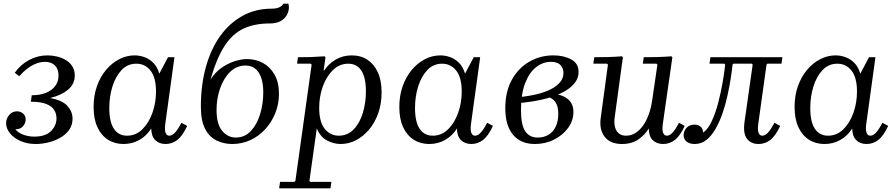

<svg xmlns="http://www.w3.org/2000/svg" viewBox="-20 -770 4851 1040"><path d="M251 -239Q318 -227 345.5 -196Q373 -165 373 -127Q373 -92 354.5 -66.5Q336 -41 306.5 -24Q277 -7 242 1.5Q207 10 174 10Q128 10 91.5 -6Q55 -22 34 -48Q13 -74 13 -103Q13 -127 29.5 -147Q46 -167 72 -167Q91 -167 105 -155Q119 -143 119 -123Q119 -102 104 -85.5Q89 -69 63 -70Q78 -51 106 -40.5Q134 -30 165 -30Q227 -30 256.5 -60Q286 -90 286 -129Q286 -153 274 -173.5Q262 -194 231.5 -206.5Q201 -219 147 -219L152 -254Q196 -254 228.5 -267Q261 -280 279 -304Q297 -328 297 -361Q297 -396 277.5 -415.5Q258 -435 223 -435Q192 -435 157.5 -417.5Q123 -400 84 -357L60 -376Q92 -421 138.5 -445.5Q185 -470 237 -470Q262 -470 288 -464Q314 -458 336 -445Q358 -432 371.5 -411Q385 -390 385 -361Q385 -314 347.5 -283.5Q310 -253 251 -239Z M487 -190Q487 -252 505 -303Q523 -354 554.5 -391.5Q586 -429 626 -449.5Q666 -470 709 -470Q736 -470 762.5 -460.5Q789 -451 810.5 -429.5Q832 -408 843 -371L890 -460H925L875 -97Q871 -66 877 -50.5Q883 -35 897 -35Q914 -35 930.5 -54.5Q947 -74 963 -105L994 -88Q969 -34 940.5 -12Q912 10 877 10Q843 10 821.5 -10.5Q800 -31 799 -74Q774 -34 735 -12Q696 10 649 10Q601 10 564.5 -13.5Q528 -37 507.5 -81.5Q487 -126 487 -190ZM572 -185Q572 -110 597 -72.5Q622 -35 668 -35Q716 -35 751 -69.5Q786 -104 805.5 -158.5Q825 -213 825 -274Q825 -351 795 -388Q765 -425 719 -425Q671 -425 638.5 -390.5Q606 -356 589 -301.5Q572 -247 572 -185Z M1238 10Q1192 10 1153 -9Q1114 -28 1091 -72Q1068 -116 1068 -192Q1068 -309 1095 -406.5Q1122 -504 1172.5 -574.5Q1223 -645 1293.5 -684Q1364 -723 1451 -723Q1477 -723 1493 -730.5Q1509 -738 1515 -750H1542Q1547 -734 1543.5 -715.5Q1540 -697 1528.5 -680.5Q1517 -664 1495.5 -653.5Q1474 -643 1442 -643Q1359 -643 1299 -615Q1239 -587 1196 -520.5Q1153 -454 1120 -338Q1143 -376 1177 -400.5Q1211 -425 1248.5 -437.5Q1286 -450 1318 -450Q1365 -450 1404 -429Q1443 -408 1467 -366Q1491 -324 1491 -262Q1491 -207 1471.5 -158Q1452 -109 1417.5 -71Q1383 -33 1337 -11.5Q1291 10 1238 10ZM1257 -25Q1306 -25 1339 -60.5Q1372 -96 1389 -152Q1406 -208 1406 -269Q1406 -340 1381 -377.5Q1356 -415 1310 -415Q1262 -415 1227 -381Q1192 -347 1172.5 -292Q1153 -237 1153 -175Q1153 -97 1183.5 -61Q1214 -25 1257 -25Z M1492 250 1497 215H1575L1580 210L1668 -420L1663 -425H1589L1594 -460Q1633 -460 1665.5 -461Q1698 -462 1738 -465L1743 -460L1733 -388H1736Q1759 -424 1798 -447Q1837 -470 1885 -470Q1934 -470 1970 -446.5Q2006 -423 2026.5 -378.5Q2047 -334 2047 -270Q2047 -209 2029 -157.5Q2011 -106 1979.5 -68.5Q1948 -31 1908.5 -10.5Q1869 10 1825 10Q1788 10 1751.5 -9Q1715 -28 1696 -75L1656 210L1661 215H1775L1770 250ZM1709 -186Q1709 -109 1739 -72Q1769 -35 1815 -35Q1863 -35 1896 -69.5Q1929 -104 1945.5 -159Q1962 -214 1962 -275Q1962 -350 1937.5 -387.5Q1913 -425 1866 -425Q1819 -425 1783.5 -390.5Q1748 -356 1728.5 -301.5Q1709 -247 1709 -186Z M2143 -190Q2143 -252 2161 -303Q2179 -354 2210.5 -391.5Q2242 -429 2282 -449.5Q2322 -470 2365 -470Q2392 -470 2418.5 -460.5Q2445 -451 2466.5 -429.5Q2488 -408 2499 -371L2546 -460H2581L2531 -97Q2527 -66 2533 -50.5Q2539 -35 2553 -35Q2570 -35 2586.5 -54.5Q2603 -74 2619 -105L2650 -88Q2625 -34 2596.5 -12Q2568 10 2533 10Q2499 10 2477.5 -10.5Q2456 -31 2455 -74Q2430 -34 2391 -12Q2352 10 2305 10Q2257 10 2220.5 -13.5Q2184 -37 2163.5 -81.5Q2143 -126 2143 -190ZM2228 -185Q2228 -110 2253 -72.5Q2278 -35 2324 -35Q2372 -35 2407 -69.5Q2442 -104 2461.5 -158.5Q2481 -213 2481 -274Q2481 -351 2451 -388Q2421 -425 2375 -425Q2327 -425 2294.5 -390.5Q2262 -356 2245 -301.5Q2228 -247 2228 -185Z M2877 10Q2801 10 2759 -40Q2717 -90 2717 -184Q2717 -273 2752 -337Q2787 -401 2846.5 -435.5Q2906 -470 2978 -470Q3033 -470 3073.5 -448.5Q3114 -427 3114 -380Q3114 -344 3088 -314.5Q3062 -285 3016.5 -264Q2971 -243 2913 -230Q2855 -217 2792 -212V-244Q2844 -249 2887.5 -259.5Q2931 -270 2963.5 -286.5Q2996 -303 3014 -325Q3032 -347 3032 -375Q3032 -400 3016 -417.5Q3000 -435 2964 -435Q2920 -435 2883 -405.5Q2846 -376 2824 -318Q2802 -260 2802 -175Q2802 -93 2825 -59Q2848 -25 2892 -25Q2927 -25 2952 -40.5Q2977 -56 2990.5 -85Q3004 -114 3004 -153Q3004 -196 2987.5 -218.5Q2971 -241 2937 -249L2984 -261Q3003 -259 3021.5 -252.5Q3040 -246 3054.5 -234.5Q3069 -223 3077.5 -205.5Q3086 -188 3086 -163Q3086 -117 3057.5 -77.5Q3029 -38 2981.5 -14Q2934 10 2877 10Z M3658 -105 3689 -88Q3664 -34 3635.5 -12Q3607 10 3572 10Q3538 10 3516.5 -10Q3495 -30 3494 -74Q3474 -40 3438 -15Q3402 10 3349 10Q3286 10 3255.5 -29Q3225 -68 3234 -132L3273 -420L3268 -425H3194L3199 -460Q3238 -460 3273.5 -461Q3309 -462 3349 -465L3354 -460L3309 -130Q3306 -107 3310.5 -85Q3315 -63 3330 -49Q3345 -35 3371 -35Q3423 -35 3461.5 -87.5Q3500 -140 3513 -229L3541 -420L3536 -425H3462L3467 -460Q3506 -460 3541.5 -461Q3577 -462 3617 -465L3622 -460L3570 -97Q3566 -66 3572 -50.5Q3578 -35 3592 -35Q3609 -35 3625.5 -54.5Q3642 -74 3658 -105Z M3743 10Q3715 10 3699 -3Q3683 -16 3683 -37Q3683 -61 3699 -78Q3715 -95 3743 -95Q3760 -95 3773.5 -85Q3787 -75 3789 -52Q3815 -70 3835.5 -114Q3856 -158 3870.5 -214Q3885 -270 3894.5 -325Q3904 -380 3908 -420L3903 -425H3823L3828 -460H4218L4213 -425H4137L4132 -420L4087 -97Q4083 -66 4089 -50.5Q4095 -35 4109 -35Q4126 -35 4142.5 -54.5Q4159 -74 4175 -105L4206 -88Q4181 -34 4152.5 -12Q4124 10 4089 10Q4048 10 4026 -18.5Q4004 -47 4013 -111L4057 -420L4052 -425H3953L3948 -420Q3945 -388 3938 -344.5Q3931 -301 3920.5 -252.5Q3910 -204 3894 -157.5Q3878 -111 3856.5 -73Q3835 -35 3807 -12.5Q3779 10 3743 10Z M4284 -190Q4284 -252 4302 -303Q4320 -354 4351.5 -391.5Q4383 -429 4423 -449.5Q4463 -470 4506 -470Q4533 -470 4559.5 -460.5Q4586 -451 4607.5 -429.5Q4629 -408 4640 -371L4687 -460H4722L4672 -97Q4668 -66 4674 -50.5Q4680 -35 4694 -35Q4711 -35 4727.5 -54.5Q4744 -74 4760 -105L4791 -88Q4766 -34 4737.5 -12Q4709 10 4674 10Q4640 10 4618.5 -10.5Q4597 -31 4596 -74Q4571 -34 4532 -12Q4493 10 4446 10Q4398 10 4361.5 -13.5Q4325 -37 4304.5 -81.5Q4284 -126 4284 -190ZM4369 -185Q4369 -110 4394 -72.5Q4419 -35 4465 -35Q4513 -35 4548 -69.5Q4583 -104 4602.5 -158.5Q4622 -213 4622 -274Q4622 -351 4592 -388Q4562 -425 4516 -425Q4468 -425 4435.5 -390.5Q4403 -356 4386 -301.5Q4369 -247 4369 -185Z"/></svg>

Font: Brygada 1918
Style: Italic
Weight: 400
Italic angle: -8°
Designer: Mateusz Machalski | Borys Kosmynka | Przemek Hoffer
Foundry: NIEPODLEGLA 2018
Version: Version 3.006